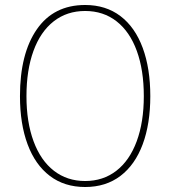

<svg xmlns="http://www.w3.org/2000/svg" viewBox="-20 -734 682 769"><path d="M60 -349Q60 -519 127.5 -616.5Q195 -714 321 -714Q404 -714 462.5 -669.5Q521 -625 551.5 -542.5Q582 -460 582 -349Q582 -238 551.5 -156Q521 -74 462.5 -29.5Q404 15 321 15Q238 15 179.5 -29.5Q121 -74 90.5 -156Q60 -238 60 -349ZM556 -349Q556 -453 528 -530Q500 -607 447 -648.5Q394 -690 321 -690Q248 -690 195 -648.5Q142 -607 114 -530Q86 -453 86 -349Q86 -245 114.5 -168Q143 -91 196 -50Q249 -9 321 -9Q393 -9 446 -50Q499 -91 527.5 -168Q556 -245 556 -349Z"/></svg>

Font: Prompt Thin
Style: Regular
Weight: 100
Designer: Katatrad Team
Foundry: CadsonDemak
Version: Version 1.030